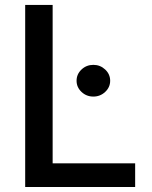

<svg xmlns="http://www.w3.org/2000/svg" viewBox="-20 -747 608 767"><path d="M80.6 0V-727.3H190.3V-94.5H519.9V0ZM353 -361.2Q325.3 -361.2 305.6 -379.8Q285.9 -398.4 285.9 -424.4Q285.9 -450.6 305.6 -469.3Q325.3 -487.9 353 -487.9Q380.3 -487.9 400.2 -469.3Q420.1 -450.6 420.1 -424.4Q420.1 -398.4 400.2 -379.8Q380.3 -361.2 353 -361.2Z"/></svg>

Font: Inter Zeller Medium
Style: Regular
Weight: 500
Designer: Rasmus Andersson; Joe Bland
Foundry: zeller
Version: Version 3.015;git-dec3a8cb1